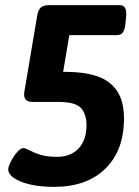

<svg xmlns="http://www.w3.org/2000/svg" viewBox="-20 -720 543 748"><path d="M191 8Q113 8 62.5 -12Q12 -32 12 -61Q12 -70 22 -90Q32 -110 46 -126.5Q60 -143 71 -143Q79 -143 94.5 -134.5Q110 -126 136 -117.5Q162 -109 202 -109Q256 -109 286.5 -142Q317 -175 317 -233Q317 -275 295.5 -299Q274 -323 206 -323H107Q68 -323 75 -363L125 -660Q129 -683 140 -691.5Q151 -700 171 -700H446Q461 -700 467.5 -688.5Q474 -677 471 -650L468 -623Q466 -604 458.5 -593.5Q451 -583 434 -583H250L226 -440H238Q307 -440 357 -423.5Q407 -407 435 -367Q463 -327 463 -258Q463 -134 390.5 -63Q318 8 191 8Z"/></svg>

Font: Asap Semi Condensed Semi Condensed Regular
Style: Bold Italic
Weight: 700
Width: 4
Italic angle: -6°
Designer: Pablo Cosgaya
Foundry: Omnibus-Type
Version: Version 3.001; ttfautohint (v1.8.4.7-5d5b)